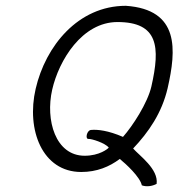

<svg xmlns="http://www.w3.org/2000/svg" viewBox="-20 -597 615 662"><path d="M103 -291C70 -149 126 -4 260 -4C314 -4 357 -22 393 -49C414 -32 463 13 469 42C485 48 505 45 520 37C527 -14 461 -60 439 -85C492 -141 538 -207 558 -293C588 -425 600 -564 414 -577C249 -577 137 -438 103 -291ZM160 -288C183 -389 263 -521 385 -521C526 -521 533 -435 502 -299C489 -242 437 -162 404 -125C353 -147 317 -151 294 -149C279 -148 273 -117 285 -118C295 -119 343 -104 355 -88C352 -84 323 -60 272 -60C171 -60 136 -183 160 -288Z"/></svg>

Font: Comica
Style: RgIta
Weight: 400
Designer: Jasper
Foundry: KineticPlasma Fonts/Cannot Into Space Fonts
Version: Version 0.89